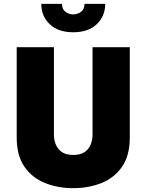

<svg xmlns="http://www.w3.org/2000/svg" viewBox="-20 -946 763 1000"><path d="M195 -926H303Q303 -898 321 -884.5Q339 -871 361 -871Q384 -871 402 -884.5Q420 -898 420 -926H528Q528 -862 484 -820Q440 -778 361 -778Q283 -778 239 -820Q195 -862 195 -926ZM67 -700H261V-246Q261 -198 286 -168.5Q311 -139 361 -139Q412 -139 437 -168.5Q462 -198 462 -246V-700H656V-230Q656 -136 616 -78Q576 -20 509 7Q442 34 361 34Q281 34 214 7Q147 -20 107 -78Q67 -136 67 -230Z"/></svg>

Font: Jost* Heavy
Style: Regular
Weight: 800
Version: Version 3.7